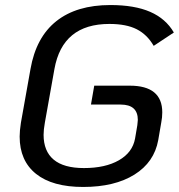

<svg xmlns="http://www.w3.org/2000/svg" viewBox="-20 -731 710 762"><path d="M58 -189Q58 -212 63 -244L101 -457Q123 -583 203.5 -647Q284 -711 418 -711Q514 -711 576 -684Q638 -657 670 -602L590 -549Q564 -594 522.5 -615Q481 -636 414 -636Q228 -636 196 -457L158 -244Q153 -216 153 -196Q153 -131 193 -97.5Q233 -64 313 -64Q398 -64 452 -95Q506 -126 516 -181L525 -234Q527 -250 527 -255Q527 -316 459 -316H341L354 -391H495Q624 -391 624 -285Q624 -265 620 -245L608 -175Q592 -87 513.5 -38Q435 11 310 11Q188 11 123 -41Q58 -93 58 -189Z"/></svg>

Font: KoHo Medium
Style: Italic
Weight: 500
Italic angle: -10°
Designer: Cadson Demak & Katatrad Team
Foundry: Cadson Demak Co.,Ltd.
Version: Version 1.000